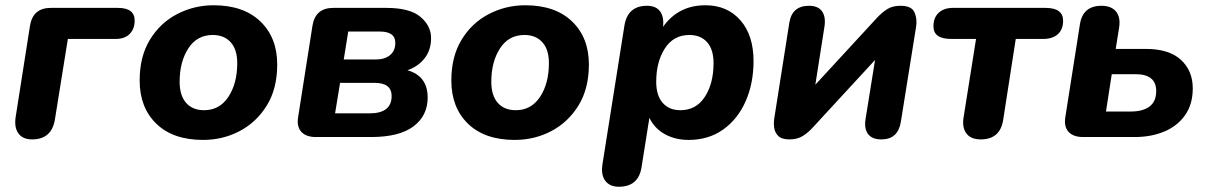

<svg xmlns="http://www.w3.org/2000/svg" viewBox="-20 -521 4594 730"><path d="M102 9Q66 9 49.5 -14.5Q33 -38 40 -79L94 -423Q105 -491 173 -491H428Q492 -491 492 -443Q492 -411 473 -392Q454 -373 421 -373H238L189 -68Q177 9 102 9Z M752 11Q638 11 574.5 -50.5Q511 -112 511 -215Q511 -306 550 -370Q589 -434 653.5 -467.5Q718 -501 792 -501Q906 -501 970 -439.5Q1034 -378 1034 -276Q1034 -184 994.5 -120Q955 -56 891 -22.5Q827 11 752 11ZM756 -102Q815 -102 848.5 -153Q882 -204 882 -281Q882 -333 857 -360.5Q832 -388 789 -388Q729 -388 696 -337Q663 -286 663 -210Q663 -158 687.5 -130Q712 -102 756 -102Z M1181 0Q1143 0 1125 -20.5Q1107 -41 1114 -79L1168 -423Q1179 -491 1247 -491H1449Q1538 -491 1578.5 -457Q1619 -423 1619 -376Q1619 -331 1594.5 -299.5Q1570 -268 1529 -254Q1606 -232 1606 -150Q1606 -81 1552 -40.5Q1498 0 1391 0ZM1287 -295H1411Q1443 -295 1463 -311.5Q1483 -328 1483 -358Q1483 -380 1468 -390.5Q1453 -401 1426 -401H1304ZM1254 -90H1385Q1469 -90 1469 -156Q1469 -206 1404 -206H1273Z M1937 11Q1823 11 1759.5 -50.5Q1696 -112 1696 -215Q1696 -306 1735 -370Q1774 -434 1838.5 -467.5Q1903 -501 1977 -501Q2091 -501 2155 -439.5Q2219 -378 2219 -276Q2219 -184 2179.5 -120Q2140 -56 2076 -22.5Q2012 11 1937 11ZM1941 -102Q2000 -102 2033.5 -153Q2067 -204 2067 -281Q2067 -333 2042 -360.5Q2017 -388 1974 -388Q1914 -388 1881 -337Q1848 -286 1848 -210Q1848 -158 1872.5 -130Q1897 -102 1941 -102Z M2333 189Q2298 189 2281 166Q2264 143 2271 101L2354 -423Q2366 -499 2440 -499Q2474 -499 2489.5 -478Q2505 -457 2501 -419Q2559 -501 2662 -501Q2745 -501 2795 -444Q2845 -387 2845 -289Q2845 -204 2815 -136Q2785 -68 2729.5 -28.5Q2674 11 2598 11Q2548 11 2508.5 -10.5Q2469 -32 2449 -73L2419 116Q2407 189 2333 189ZM2567 -102Q2627 -102 2660 -153Q2693 -204 2693 -281Q2693 -333 2668.5 -360.5Q2644 -388 2601 -388Q2541 -388 2508 -337Q2475 -286 2475 -210Q2475 -158 2499.5 -130Q2524 -102 2567 -102Z M2982 9Q2952 9 2939 -4Q2926 -17 2923.5 -35.5Q2921 -54 2924 -72L2981 -434Q2991 -499 3056 -499Q3090 -499 3105 -478.5Q3120 -458 3115 -422L3080 -199L3316 -455Q3335 -475 3354.5 -487Q3374 -499 3404 -499Q3446 -499 3457 -474Q3468 -449 3463 -419L3405 -57Q3394 9 3331 9Q3295 9 3280 -12Q3265 -33 3271 -69L3307 -293L3071 -37Q3052 -16 3031.5 -3.5Q3011 9 2982 9Z M3709 9Q3671 9 3654 -14Q3637 -37 3644 -77L3691 -373H3596Q3529 -373 3529 -421Q3529 -454 3549 -472.5Q3569 -491 3603 -491H3955Q4022 -491 4022 -442Q4022 -409 4002 -391Q3982 -373 3947 -373H3842L3794 -64Q3782 9 3709 9Z M4098 0Q4060 0 4042 -20.5Q4024 -41 4031 -79L4086 -429Q4097 -499 4168 -499Q4205 -499 4223 -477.5Q4241 -456 4235 -416L4222 -335H4337Q4425 -335 4470 -293.5Q4515 -252 4515 -185Q4515 -125 4486 -83.5Q4457 -42 4407 -21Q4357 0 4294 0ZM4185 -97H4279Q4325 -97 4350.5 -116Q4376 -135 4376 -175Q4376 -239 4297 -239H4207Z"/></svg>

Font: Nunito ExtraBold
Style: Italic
Weight: 800
Italic angle: -9°
Designer: Vernon Adams
Foundry: Vernon Adams
Version: Version 3.601; ttfautohint (v1.8.2.53-6de2)